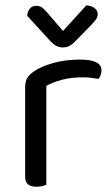

<svg xmlns="http://www.w3.org/2000/svg" viewBox="-20 -700 422 725"><path d="M155 -2Q150 0 140 2.5Q130 5 118 5Q75 5 75 -31V-370Q75 -393 83.5 -406.5Q92 -420 112 -433Q138 -450 182.5 -462.5Q227 -475 283 -475Q363 -475 363 -435Q363 -425 360 -416.5Q357 -408 352 -402Q342 -404 326 -406Q310 -408 294 -408Q248 -408 213 -398.5Q178 -389 155 -376ZM218 -583 306 -680Q326 -678 337.5 -669Q349 -660 349 -646Q349 -635 342 -626Q335 -617 324 -605L261 -541Q251 -531 241 -526Q231 -521 217 -521Q203 -521 191.5 -527.5Q180 -534 168 -547L83 -640Q83 -655 92 -666.5Q101 -678 116 -678Q129 -678 137.5 -672.5Q146 -667 157 -654Z"/></svg>

Font: Baloo 2
Style: Regular
Weight: 400
Designer: Sarang Kulkarni and Ek Type
Foundry: Ek Type
Version: Version 1.640;hotconv 1.0.111;makeotfexe 2.5.65597; ttfautoh